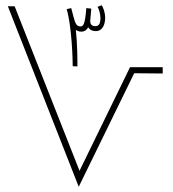

<svg xmlns="http://www.w3.org/2000/svg" viewBox="-20 -714 662 734"><path d="M276 -460C276 -483 276 -542 270 -600C275 -596 282 -593 291 -593C304 -593 313 -601 317 -610C323 -600 333 -595 346 -595C373 -595 382 -622 382 -646C382 -667 374 -686 369 -694L353 -688C358 -679 364 -663 364 -644C364 -620 355 -614 345 -614C332 -614 324 -620 325 -636L329 -681L310 -683C305 -619 298 -613 288 -613C273 -613 268 -623 261 -650L252 -684V-683L235 -679C255 -610 258 -483 258 -461ZM281 0 493 -434 602 -433V-457H477L284 -61L36 -690H10Z"/></svg>

Font: Noto Sans Arabic Thin
Style: Regular
Weight: 100
Designer: Monotype Design Team, Nadine Chahine, Nizar Qandah and Khaled Hosny
Foundry: Monotype Imaging Inc.
Version: Version 2.012